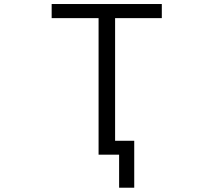

<svg xmlns="http://www.w3.org/2000/svg" viewBox="-20 -750 1040 931"><path d="M630.9 -67.4V160.2H557.6V0H538.1H507.8H458V-662.1H230.5V-730.5H764.6V-662.1H538.1V-67.4Z"/></svg>

Font: Gen Shin Gothic Monospace Normal
Style: Regular
Weight: 350
Designer: [Source Han Sans]
Ryoko NISHIZUKA  (kana & ideographs); Paul D. Hunt (Latin, Greek & Cyrillic); Wenlong ZHANG  (bopomofo
Version: Version 1.002.20150607